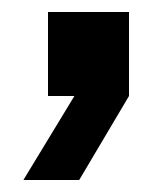

<svg xmlns="http://www.w3.org/2000/svg" viewBox="-20 -160 272 320"><path d="M60 0V-140H195V0L112 140H19L104 0Z"/></svg>

Font: Tektur SemiCondensed SemiBold
Style: Regular
Weight: 600
Width: 4
Designer: Adam Jagosz
Foundry: Adam Jagosz
Version: Version 1.005;gftools[0.9.30]